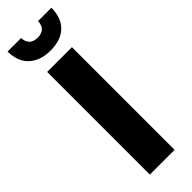

<svg xmlns="http://www.w3.org/2000/svg" viewBox="-274 -823 833 833"><g transform="rotate(-45 142.0 -407.0)"><path d="M218 -630V0H66V-630ZM90 -814Q91 -791 103.5 -777.5Q116 -764 143 -764Q192 -764 194 -814H276Q276 -753 241.5 -719Q207 -685 142 -685Q106 -685 80.5 -695.5Q55 -706 38.5 -723.5Q22 -741 14.5 -764.5Q7 -788 7 -814Z"/></g></svg>

Font: Mukta Malar ExtraBold
Style: Regular
Weight: 800
Designer: Aadarsh Rajan, Girish Dalvi, Yashodeep Gholap
Foundry: Ek Type
Version: Version 2.538;PS 1.000;hotconv 16.6.51;makeotf.lib2.5.65220;